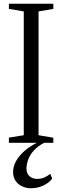

<svg xmlns="http://www.w3.org/2000/svg" viewBox="-20 -763 332 1026"><path d="M107 -40.5V-702L27.5 -715.5V-743H265V-715.5L186 -702V-40.5L265 -27V0H27.5V-27.5ZM144 243Q121.5 243 99.8 233.5Q78 224 64 204.5Q50 185 50 156Q50 126 65.8 97.8Q81.5 69.5 110.5 44Q139.5 18.5 178.5 -1L195.5 -5L218 -1Q181 18 160 42Q139 66 130.2 91Q121.5 116 121.5 138Q121.5 164.5 137.8 178.8Q154 193 179.5 193Q200 193 217.2 185.2Q234.5 177.5 248.5 166L259 191Q245 211.5 214.2 227.2Q183.5 243 144 243Z"/></svg>

Font: Merriweather 96pt Light
Style: Regular
Weight: 300
Version: Version 2.100